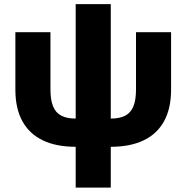

<svg xmlns="http://www.w3.org/2000/svg" viewBox="-20 -689 888 914"><path d="M340.3 9.8Q247.6 9.8 183.6 -21Q119.6 -51.8 86.4 -112.3Q53.2 -172.9 53.2 -262.2V-535.6H220.2V-262.7Q220.2 -212.9 232.7 -182.6Q245.1 -152.3 271.7 -138.4Q298.3 -124.5 340.3 -124.5H507.3Q549.8 -124.5 576.2 -138.4Q602.5 -152.3 615 -182.6Q627.4 -212.9 627.4 -262.7V-535.6H794.4V-262.2Q794.4 -172.9 761.2 -112.3Q728 -51.8 664.1 -21Q600.1 9.8 507.3 9.8ZM340.3 204.1V-669.4H507.3V204.1Z"/></svg>

Font: Inter 20pt ExtraBold
Style: Regular
Weight: 800
Version: Version 4.001;git-66647c0bb